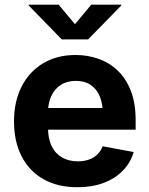

<svg xmlns="http://www.w3.org/2000/svg" viewBox="-20 -787 636 818"><path d="M309.3 10.7Q225.7 10.7 165.2 -23.6Q104.6 -57.8 72.2 -120.8Q39.7 -183.8 39.7 -270.1Q39.7 -354.4 72 -418Q104.2 -481.5 163.2 -517.1Q222.2 -552.7 301.9 -552.7Q355.4 -552.7 401.9 -535.7Q448.3 -518.7 483.4 -484.3Q518.5 -449.9 538.2 -398Q557.9 -346 557.9 -275.8V-234.7H99.8V-326.9H486.6L418.1 -302.2Q418.1 -344.8 405.1 -376.3Q392.1 -407.7 366.5 -425.1Q341 -442.4 303 -442.4Q265 -442.4 238.5 -424.9Q212.1 -407.3 198.3 -377.2Q184.5 -347.1 184.5 -308.7V-243.8Q184.5 -196.4 200.3 -164.2Q216.2 -132 244.9 -115.8Q273.7 -99.6 311.6 -99.6Q337.2 -99.6 358.2 -106.9Q379.2 -114.2 394.3 -128.5Q409.3 -142.9 417.2 -163.8L549.6 -139.3Q536.4 -94.1 503.8 -60.4Q471.1 -26.6 422 -8Q372.8 10.7 309.3 10.7ZM229.7 -767.1 299.4 -684 368.8 -767.1H496.5V-763.5L355.4 -619.1H243.2L102.4 -763.5V-767.1Z"/></svg>

Font: Atlassian Sans
Style: Regular
Weight: 400
Designer: Rasmus Andersson
Foundry: Modifications by Atlassian Pty Ltd, manufactured by rsms
Version: Version 4.001;git-9221beed3